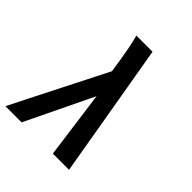

<svg xmlns="http://www.w3.org/2000/svg" viewBox="-211 -862 990 990"><g transform="rotate(45 283.5 -367.5)"><path d="M-9 0H109L287 -369L337 0H455L329 -735H211Q221 -699 228 -662Q235 -625 241 -588L252 -516L213 -439L61 -139Z"/></g></svg>

Font: Iosevka Sparkle Semibold
Style: Italic
Weight: 600
Italic angle: -9°
Designer: Belleve Invis
Foundry: Belleve Invis
Version: Version 4.5.0; ttfautohint (v1.8.3)